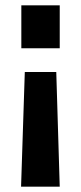

<svg xmlns="http://www.w3.org/2000/svg" viewBox="-20 -520 304 720"><path d="M60 -500H204V-339H60ZM73 -250H191L204 180H59Z"/></svg>

Font: Cairo
Style: Bold
Weight: 700
Designer: Mohamed Gaber
Foundry: Kief Type Foundry
Version: Version 2.100